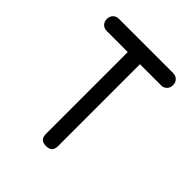

<svg xmlns="http://www.w3.org/2000/svg" viewBox="-202 -862 1004 1004"><g transform="rotate(45 300.0 -360.0)"><path d="M255 -640H100Q80 -640 67.5 -652.5Q55 -665 55 -685Q55 -705 67.5 -717.5Q80 -730 100 -730H500Q520 -730 532.5 -717.5Q545 -705 545 -685Q545 -665 532.5 -652.5Q520 -640 500 -640H345V-35Q345 -12 334 -1Q323 10 300 10Q277 10 266 -1Q255 -12 255 -35Z"/></g></svg>

Font: Maple Mono NF
Style: Regular
Weight: 400
Monospace: yes
Designer: subframe7536
Version: Version 7.000